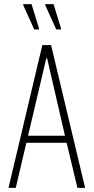

<svg xmlns="http://www.w3.org/2000/svg" viewBox="-20 -905 451 925"><path d="M21 0 184 -688H226L390 0H353L301 -217H107L56 0ZM115 -251H293L207 -624H203ZM274 -763H251L198 -880V-885H238L274 -768ZM168 -763H145L92 -880V-885H132L168 -768Z"/></svg>

Font: Saira ExtraCondensed Thin
Style: Regular
Weight: 250
Width: 2
Designer: Hector Gatti with collaboration of the Omnibus-Type team
Foundry: Omnibus-Type
Version: Version 1.101